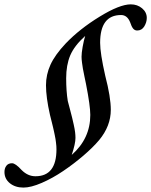

<svg xmlns="http://www.w3.org/2000/svg" viewBox="-98 -724 691 878"><path d="M9.3 133.8Q-28.3 133.8 -53 113.8Q-77.6 93.8 -77.6 62.5Q-77.6 45.4 -68.8 33.9Q-60.1 22.5 -43 22.5Q-27.3 22.5 1 53.7Q29.3 82 64 82Q160.2 82 160.2 -41Q160.2 -48.3 159.7 -55.7Q159.2 -63 158 -72.3Q156.7 -81.5 155.8 -88.4Q154.8 -95.2 152.3 -106.7Q149.9 -118.2 148.7 -123.8Q147.5 -129.4 144.3 -143.1Q141.1 -156.7 139.9 -161.1Q138.7 -165.5 135 -180.7Q131.3 -195.8 130.4 -199.2Q112.3 -279.3 112.3 -334Q112.3 -382.8 132.8 -428Q153.3 -473.1 202.6 -525.4Q266.1 -591.8 357.7 -647.9Q449.2 -704.1 500 -704.1Q530.3 -704.1 551.8 -686Q573.2 -668 573.2 -642.1Q573.2 -622.1 561.8 -603.3Q550.3 -584.5 529.3 -584.5Q518.1 -584.5 510.7 -593.5Q503.4 -602.5 497.1 -622.1Q483.9 -655.3 455.6 -655.3Q359.9 -655.3 359.9 -528.3Q359.9 -480.5 383.3 -377.4Q408.7 -279.8 408.7 -221.7Q408.7 -147.9 355.5 -83.5Q327.1 -49.8 283.2 -12.2Q239.3 25.4 190.9 58.1Q142.6 90.8 93 112.3Q43.5 133.8 9.3 133.8ZM247.1 -93.3Q247.1 -66.9 230 -15.6Q314.9 -90.3 314.9 -198.2Q314.9 -239.7 295.4 -339.4Q293.5 -348.6 288.1 -374.5Q282.7 -400.4 281 -410.6Q279.3 -420.9 277.1 -437Q274.9 -453.1 274.9 -464.8Q274.9 -481.4 280 -510.3Q285.2 -539.1 291.5 -559.6Q241.7 -514.6 223.1 -470.5Q204.6 -426.3 204.6 -366.2Q204.6 -307.6 211.9 -262.2Q213.9 -255.4 221.4 -226.3Q229 -197.3 231.7 -186.5Q234.4 -175.8 239 -154.8Q243.7 -133.8 245.4 -119.6Q247.1 -105.5 247.1 -93.3Z"/></svg>

Font: Elstob 18pt Medium
Style: Italic
Weight: 500
Italic angle: -20°
Designer: Peter S. Baker
Version: Version 1.015